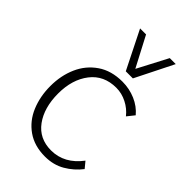

<svg xmlns="http://www.w3.org/2000/svg" viewBox="-244 -889 997 997"><g transform="rotate(45 255.0 -390.0)"><path d="M50 0ZM50 -259Q50 -336 78 -399.5Q106 -463 162 -501.5Q218 -540 299 -540Q350 -540 395.5 -520.5Q441 -501 471 -465L439 -425Q414 -457 376.5 -476Q339 -495 299 -495Q208 -495 157 -429Q106 -363 106 -260Q106 -156 154 -90.5Q202 -25 289 -25Q386 -25 453 -114L481 -80Q447 -36 399 -8Q351 20 289 20Q211 20 157 -18Q103 -56 76.5 -119.5Q50 -183 50 -259ZM430 -800 325 -590H273L168 -800H212L299 -634L386 -800Z"/></g></svg>

Font: Martel Sans ExtraLight
Style: Regular
Weight: 275
Designer: Dan Reynolds and Mathieu Réguer
Foundry: Dan Reynolds and Mathieu Réguer
Version: Version 1.002; ttfautohint (v1.1) -l 5 -r 5 -G 72 -x 0 -D la